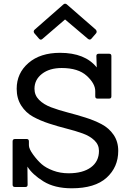

<svg xmlns="http://www.w3.org/2000/svg" viewBox="-20 -1009 706 1036"><path d="M322 -985Q326 -989 331.5 -989Q337 -989 342 -984L497 -849Q505 -839 499 -830L474 -801Q466 -791 455 -799L331 -904L209 -799Q199 -790 190 -801L165 -830Q158 -841 167 -849ZM117 0H61Q48 0 48 -12V-246Q48 -259 61 -259H124Q136 -259 136 -246V-225Q136 -206 159 -174.5Q182 -143 205 -123Q228 -103 266.5 -88.5Q305 -74 350 -74Q427 -74 470.5 -106Q514 -138 514 -195Q514 -228 489.5 -251.5Q465 -275 426 -289Q387 -303 339.5 -315Q292 -327 244.5 -342.5Q197 -358 158 -379.5Q119 -401 94.5 -439.5Q70 -478 70 -530Q70 -614 133.5 -669Q197 -724 304 -724Q439 -724 502 -645L500 -707Q500 -719 513 -719H569Q581 -719 581 -707V-489Q581 -477 569 -477H506Q494 -477 494 -489V-517Q494 -558 448 -600Q402 -642 313 -642Q247 -642 206.5 -610.5Q166 -579 166 -530Q166 -495 191 -470Q216 -445 256 -430Q296 -415 344 -402.5Q392 -390 440 -375Q488 -360 528 -339Q568 -318 593 -281.5Q618 -245 618 -195Q618 -107 555 -50Q492 7 367 7Q275 7 215 -30Q155 -67 128 -110L129 -12Q129 0 117 0Z"/></svg>

Font: Sanchez
Style: Regular
Weight: 400
Designer: Daniel Hernández
Foundry: LatinoType
Version: Version 1.001